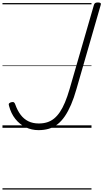

<svg xmlns="http://www.w3.org/2000/svg" viewBox="-20 -1035 837 1555"><path d="M292 19Q236 19 187.5 -4.5Q139 -28 104 -72Q69 -116 53 -178Q48 -192 54 -198Q60 -204 71 -207Q86 -211 93 -206Q100 -201 104 -188Q121 -140 147 -105.5Q173 -71 209.5 -53Q246 -35 294 -35Q331 -35 361.5 -44.5Q392 -54 417.5 -74.5Q443 -95 465 -127.5Q487 -160 506.5 -206.5Q526 -253 544 -315L741 -996Q744 -1006 751 -1010.5Q758 -1015 773 -1015Q788 -1015 793.5 -1010.5Q799 -1006 796 -996L599 -313Q579 -242 555.5 -187.5Q532 -133 505.5 -94Q479 -55 447 -29.5Q415 -4 376.5 7.5Q338 19 292 19ZM0 490H721V500H0ZM0 -20H721V0H0ZM0 -505H721V-500H0ZM0 -1010H721V-1000H0Z"/></svg>

Font: Playwrite AU NSW Guides
Style: Regular
Weight: 400
Designer: Veronika Burian, José Scaglione
Foundry: TypeTogether
Version: Version 1.003